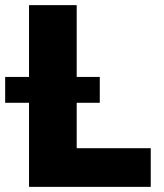

<svg xmlns="http://www.w3.org/2000/svg" viewBox="-65 -727 639 747"><path d="M47.9 -327.1H-44.9V-427.7H47.9V-707H233.4V-427.7H323.2V-327.1H233.4V-150.4H521.5V0H47.9Z"/></svg>

Font: Pretendard JP Black
Style: Regular
Weight: 900
Designer: Base glyphs from Inter by Rasmus Andersson; Hangeul glyphs from Noto Sans CJK(Source Han Sans) by Jang Soo-young and Kan
Foundry: Kil Hyung-jin
Version: Version 1.309